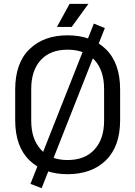

<svg xmlns="http://www.w3.org/2000/svg" viewBox="-20 -899 709 1006"><path d="M334 13.7Q209 13.7 134.8 -58.6Q59.6 -130.9 59.6 -269.5Q59.6 -323.2 59.6 -429.7Q59.6 -569.3 134.8 -641.6Q209 -713.9 334 -713.9Q460 -713.9 534.2 -641.6Q609.4 -569.3 609.4 -429.7Q609.4 -377 609.4 -269.5Q609.4 -130.9 534.2 -58.6Q460 13.7 334 13.7ZM334 -60.5Q424.8 -60.5 474.6 -115.2Q525.4 -169.9 525.4 -266.6Q525.4 -322.3 525.4 -432.6Q525.4 -530.3 474.6 -585Q424.8 -638.7 334 -638.7Q244.1 -638.7 194.3 -585Q143.6 -530.3 143.6 -432.6Q143.6 -377.9 143.6 -266.6Q143.6 -169.9 194.3 -115.2Q244.1 -60.5 334 -60.5ZM198.2 86.9Q183.6 81.1 139.6 64.5Q222.7 -145.5 471.7 -775.4Q486.3 -769.5 529.3 -752Q446.3 -542 198.2 86.9ZM278.3 -757.8Q294.9 -788.1 344.7 -878.9Q369.1 -878.9 443.4 -878.9Q420.9 -848.6 355.5 -757.8Q335.9 -757.8 278.3 -757.8Z"/></svg>

Font: Kadena Space Grotesk
Style: Regular
Weight: 400
Designer: Florian Karsten
Version: Version 2.000